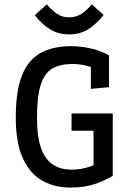

<svg xmlns="http://www.w3.org/2000/svg" viewBox="-20 -847 599 874"><path d="M299.8 6.8Q228.5 6.8 172.4 -24.7Q116.2 -56.2 84 -126.2Q51.8 -196.3 51.8 -313Q51.8 -432.1 79.8 -503.2Q107.9 -574.2 164.1 -605.5Q220.2 -636.7 303.7 -636.7Q343.8 -636.7 387.5 -627.9Q431.2 -619.1 476.1 -595.2V-450.2L393.6 -442.4V-542Q382.8 -545.4 370.6 -548.8Q339.8 -555.7 308.1 -555.7Q254.4 -555.7 219 -535.6Q183.6 -515.6 166 -462.9Q148.4 -410.2 148.4 -311.5Q148.4 -223.6 167.2 -171.9Q186 -120.1 221.2 -97.4Q256.3 -74.7 305.2 -74.7Q335.9 -74.7 368.2 -82.5Q386.2 -86.4 405.8 -94.7V-252H305.7V-330.6H493.2V-46.9Q465.3 -28.3 416 -10.7Q366.7 6.8 299.8 6.8ZM294.9 -690.4Q247.6 -690.4 210.9 -711.7Q174.3 -732.9 138.2 -777.8L192.9 -827.1Q214.8 -801.8 238.5 -784.9Q262.2 -768.1 294.9 -768.1Q327.6 -768.1 352.3 -784.9Q377 -801.8 397.9 -827.1L451.7 -778.8Q415.5 -733.9 378.9 -712.2Q342.3 -690.4 294.9 -690.4Z"/></svg>

Font: Anaheim SemiBold
Style: Regular
Weight: 600
Version: Version 2.001